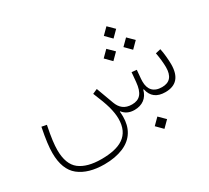

<svg xmlns="http://www.w3.org/2000/svg" viewBox="-167 -918 1553 1430"><g transform="rotate(-30 610.0 -203.0)"><path d="M883.3 -539.1 936.5 -592.3 883.3 -645 830.6 -592.3ZM968.3 -394 1021.5 -447.3 968.3 -500 915.5 -447.3ZM798.3 -394 851.6 -447.3 798.3 -500 745.6 -447.3ZM754.4 0C820.3 0 868.7 -34.2 884.8 -99.1H889.6C903.3 -33.2 946.8 0 1019.5 0C1111.3 0 1159.7 -51.3 1159.7 -159.2C1159.7 -178.7 1158.2 -201.7 1155.8 -228C1153.3 -253.9 1149.9 -276.9 1145.5 -296.4L1101.6 -286.1C1105 -268.6 1108.4 -247.1 1111.3 -222.2C1113.8 -196.8 1115.2 -175.8 1115.2 -159.7C1115.2 -83 1082.5 -44.9 1016.6 -44.9C943.8 -44.9 909.7 -85.9 909.7 -153.8C909.7 -161.1 910.2 -168.9 910.6 -177.2L917 -251L874.5 -255.4L867.2 -174.8C858.9 -83 825.2 -44.9 758.3 -44.9C695.8 -44.9 661.1 -76.2 642.1 -127.4L587.4 -276.4L546.4 -258.3C572.3 -196.8 590.8 -147 601.6 -108.4C611.8 -69.8 617.2 -35.2 617.2 -4.4C617.2 142.1 518.1 193.8 357.4 193.8C276.4 193.8 214.4 177.2 170.9 144C127.4 110.4 105.5 52.7 105.5 -29.3C105.5 -51.3 107.4 -77.6 111.3 -108.9C115.2 -139.6 122.1 -180.7 132.3 -231L89.8 -239.3C69.8 -139.6 62.5 -77.1 62.5 -27.8C62.5 66.4 88.9 134.8 141.1 176.3C193.4 217.8 266.1 238.8 358.4 238.8C420.4 238.8 474.6 229 521.5 209.5C614.7 169.9 654.3 92.8 654.3 0.5C654.3 -13.7 653.3 -28.3 651.9 -43.5L654.8 -45.9C677.7 -16.6 709 0 754.4 0ZM875.5 232.9 928.7 179.7 875.5 127 822.8 179.7Z"/></g></svg>

Font: Estedad ExtraLight
Style: Regular
Weight: 200
Designer: Amin Abedi
Version: Version 7.3